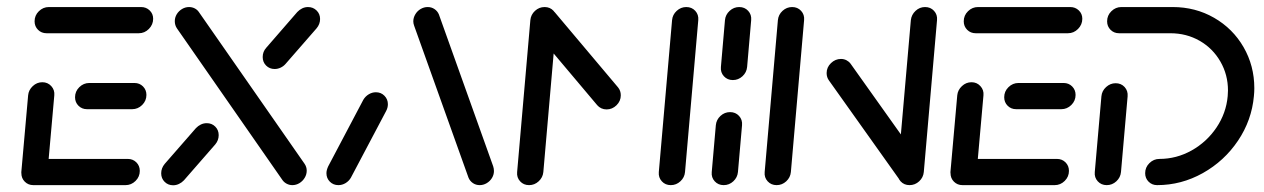

<svg xmlns="http://www.w3.org/2000/svg" viewBox="-20 -539 3681 559"><path d="M41.9 -36.3 61.9 -261.5Q63.3 -277 75.4 -288.3Q87.4 -299.6 103.3 -299.6Q118.9 -299.6 129.3 -288.3Q139.6 -277 138.1 -261.5L118.1 -36.3ZM387 -41.5Q387 -24.4 374.6 -12.2Q362.2 0 345.6 0H77Q62.2 0 52.2 -10Q42.2 -20 42.2 -34.8Q42.2 -51.9 54.6 -64.1Q67 -76.3 83.3 -76.3H352.2Q367 -76.3 377 -66.3Q387 -56.3 387 -41.5ZM198.5 -255.9Q198.5 -273 210.9 -285.2Q223.3 -297.4 240 -297.4H371.5Q386.3 -297.4 396.3 -287.4Q406.3 -277.4 406.3 -262.6Q406.3 -245.6 393.9 -233.3Q381.5 -221.1 364.8 -221.1H233.3Q218.5 -221.1 208.5 -231.1Q198.5 -241.1 198.5 -255.9ZM80.7 -477Q80.7 -494.1 93.1 -506.3Q105.6 -518.5 122.2 -518.5H390.7Q405.6 -518.5 415.7 -508.7Q425.9 -498.9 425.9 -484.4Q425.9 -467.4 413.5 -454.8Q401.1 -442.2 384.1 -442.2H115.6Q100.7 -442.2 90.7 -452.2Q80.7 -462.2 80.7 -477Z M581.9 -180.4Q596.7 -180.4 606.7 -170.4Q616.7 -160.4 616.7 -145.6Q616.7 -130.4 606.7 -118.5L515.6 -14.1Q509.3 -7.4 501.1 -3.5Q493 0.4 484.1 0.4Q469.3 0.4 459.3 -9.6Q449.3 -19.6 449.3 -34.4Q449.3 -49.6 459.6 -61.9L550.4 -165.9Q556.7 -172.6 564.8 -176.5Q573 -180.4 581.9 -180.4ZM488.9 -477.4Q488.9 -488.1 494.6 -497.6Q500.4 -507 510 -512.8Q519.6 -518.5 530.4 -518.5Q539.3 -518.5 546.9 -514.6Q554.4 -510.7 558.9 -504.1L866.7 -62.2Q873 -53 873 -42.2Q873 -31.1 867.2 -21.5Q861.5 -11.9 851.9 -5.9Q842.2 0 831.1 0Q822.6 0 815 -3.9Q807.4 -7.8 802.6 -14.4L495.2 -456.3Q488.9 -465.6 488.9 -477.4ZM876.7 -518.5Q891.5 -518.5 901.7 -508.5Q911.9 -498.5 911.9 -483.7Q911.9 -468.5 901.5 -456.3L811.1 -352.6Q805.2 -345.9 796.9 -342Q788.5 -338.1 779.6 -338.1Q764.8 -338.1 754.8 -348.1Q744.8 -358.1 744.8 -373Q744.8 -388.5 755.2 -400L845.6 -504.1Q851.9 -510.7 859.8 -514.6Q867.8 -518.5 876.7 -518.5Z M965.2 0Q950.4 0 940.4 -10Q930.4 -20 930.4 -34.8Q930.4 -43.7 935.6 -54.8L1037.8 -248.5Q1043.7 -258.5 1053.5 -264.4Q1063.3 -270.4 1074.4 -270.4Q1089.3 -270.4 1099.3 -260.2Q1109.3 -250 1109.3 -235.6Q1109.3 -225.2 1104.1 -215.6L1001.5 -21.5Q995.9 -11.9 986.1 -5.9Q976.3 0 965.2 0ZM1418.1 -41.1Q1418.1 -30.4 1412.4 -20.9Q1406.7 -11.5 1397 -5.7Q1387.4 0 1376.7 0Q1365.6 0 1356.9 -5.9Q1348.1 -11.9 1344.1 -21.5L1185.9 -463.7Q1183.3 -470.7 1183.3 -476.7Q1183.3 -487.4 1189.1 -497.2Q1194.8 -507 1204.6 -512.8Q1214.4 -518.5 1225.2 -518.5Q1236.3 -518.5 1245 -512.6Q1253.7 -506.7 1257.8 -497L1415.9 -54.8Q1418.1 -48.1 1418.1 -41.1Z M1565.6 -518.5Q1581.5 -518.5 1591.7 -507.4Q1601.9 -496.3 1600.4 -480.4L1561.9 -38.1Q1560.4 -22.2 1548.3 -11.1Q1536.3 0 1520.4 0Q1504.4 0 1494.3 -11.1Q1484.1 -22.2 1485.6 -38.1L1524.1 -480.4Q1525.6 -496.3 1537.6 -507.4Q1549.6 -518.5 1565.6 -518.5ZM1787.4 -261.5Q1787.4 -244.8 1775 -232.6Q1762.6 -220.4 1745.9 -220.4Q1737.8 -220.4 1730.7 -223.7Q1723.7 -227 1718.9 -232.6L1534.8 -451.1Q1526.7 -461.1 1526.7 -473.3Q1526.7 -490.4 1539.1 -503Q1551.5 -515.6 1568.5 -515.6Q1584.1 -515.6 1595.2 -503.3L1779.6 -284.4Q1787.4 -274.8 1787.4 -261.5ZM1978.1 -518.5Q1994.1 -518.5 2004.3 -507.4Q2014.4 -496.3 2013 -480.4L1974.4 -38.1Q1973 -22.2 1960.9 -11.1Q1948.9 0 1933 0Q1917 0 1906.9 -11.1Q1896.7 -22.2 1898.1 -38.1L1936.7 -480.4Q1938.1 -496.3 1950.2 -507.4Q1962.2 -518.5 1978.1 -518.5Z M2087 0Q2071.1 0 2060.9 -11.1Q2050.7 -22.2 2052.2 -38.1L2064.1 -174.4Q2065.6 -190.4 2077.6 -201.5Q2089.6 -212.6 2105.6 -212.6Q2121.5 -212.6 2131.7 -201.5Q2141.9 -190.4 2140.4 -174.4L2128.5 -38.1Q2127 -22.2 2115 -11.1Q2103 0 2087 0ZM2113.7 -305.9Q2097.8 -305.9 2087.6 -317Q2077.4 -328.1 2078.9 -344.1L2090.7 -480.4Q2092.2 -496.3 2104.3 -507.4Q2116.3 -518.5 2132.2 -518.5Q2148.1 -518.5 2158.3 -507.4Q2168.5 -496.3 2167 -480.4L2155.2 -344.1Q2153.7 -328.1 2141.7 -317Q2129.6 -305.9 2113.7 -305.9Z M2241.1 0Q2225.2 0 2215 -11.1Q2204.8 -22.2 2206.3 -38.1L2244.8 -480.4Q2246.3 -496.3 2258.3 -507.4Q2270.4 -518.5 2286.3 -518.5Q2302.2 -518.5 2312.4 -507.4Q2322.6 -496.3 2321.1 -480.4L2282.6 -38.1Q2281.1 -22.2 2269.1 -11.1Q2257 0 2241.1 0ZM2386.7 -326.3Q2386.7 -343 2399.3 -355.2Q2411.9 -367.4 2428.5 -367.4Q2437 -367.4 2444.3 -363.7Q2451.5 -360 2456.3 -353.7L2665.2 -60L2602.6 -10.7L2393.7 -304.4Q2386.7 -313.7 2386.7 -326.3ZM2628.1 0Q2612.2 0 2602 -11.1Q2591.9 -22.2 2593.3 -38.1L2631.9 -480.4Q2633.7 -496.3 2645.6 -507.4Q2657.4 -518.5 2673.3 -518.5Q2689.3 -518.5 2699.4 -507.4Q2709.6 -496.3 2708.1 -480.4L2669.6 -38.1Q2668.1 -22.2 2656.1 -11.1Q2644.1 0 2628.1 0Z M2747 -36.3 2767 -261.5Q2768.5 -277 2780.6 -288.3Q2792.6 -299.6 2808.5 -299.6Q2824.1 -299.6 2834.4 -288.3Q2844.8 -277 2843.3 -261.5L2823.3 -36.3ZM3092.2 -41.5Q3092.2 -24.4 3079.8 -12.2Q3067.4 0 3050.7 0H2782.2Q2767.4 0 2757.4 -10Q2747.4 -20 2747.4 -34.8Q2747.4 -51.9 2759.8 -64.1Q2772.2 -76.3 2788.5 -76.3H3057.4Q3072.2 -76.3 3082.2 -66.3Q3092.2 -56.3 3092.2 -41.5ZM2903.7 -255.9Q2903.7 -273 2916.1 -285.2Q2928.5 -297.4 2945.2 -297.4H3076.7Q3091.5 -297.4 3101.5 -287.4Q3111.5 -277.4 3111.5 -262.6Q3111.5 -245.6 3099.1 -233.3Q3086.7 -221.1 3070 -221.1H2938.5Q2923.7 -221.1 2913.7 -231.1Q2903.7 -241.1 2903.7 -255.9ZM2785.9 -477Q2785.9 -494.1 2798.3 -506.3Q2810.7 -518.5 2827.4 -518.5H3095.9Q3110.7 -518.5 3120.9 -508.7Q3131.1 -498.9 3131.1 -484.4Q3131.1 -467.4 3118.7 -454.8Q3106.3 -442.2 3089.3 -442.2H2820.7Q2805.9 -442.2 2795.9 -452.2Q2785.9 -462.2 2785.9 -477Z M3228.1 -296.7Q3244.1 -296.7 3254.3 -285.6Q3264.4 -274.4 3263 -258.5L3243.7 -38.1Q3242.2 -22.2 3230.2 -11.1Q3218.1 0 3202.2 0Q3186.3 0 3176.1 -11.1Q3165.9 -22.2 3167.4 -38.1L3186.7 -258.5Q3188.1 -274.4 3200.4 -285.6Q3212.6 -296.7 3228.1 -296.7ZM3314.1 -34.8Q3314.1 -51.9 3326.5 -64.1Q3338.9 -76.3 3355.6 -76.3Q3405.2 -76.3 3449.3 -100.9Q3493.3 -125.6 3521.7 -167.6Q3550 -209.6 3554.4 -259.3Q3555.2 -270.4 3555.2 -275.6Q3555.2 -321.5 3533.1 -359.8Q3511.1 -398.1 3472.8 -420.2Q3434.4 -442.2 3387.4 -442.2H3238.1Q3223.3 -442.2 3213.3 -452.2Q3203.3 -462.2 3203.3 -477Q3203.3 -494.1 3215.7 -506.3Q3228.1 -518.5 3244.8 -518.5H3394.1Q3460.4 -518.5 3514.8 -487.2Q3569.3 -455.9 3600.6 -401.7Q3631.9 -347.4 3631.9 -282.2Q3631.9 -271.1 3630.7 -259.3Q3624.4 -188.9 3584.4 -129.4Q3544.4 -70 3481.9 -35Q3419.3 0 3348.9 0Q3334.1 0 3324.1 -10Q3314.1 -20 3314.1 -34.8Z"/></svg>

Font: 26F Galaxy Sans
Style: Bold Italic
Weight: 700
Italic angle: -5°
Designer: C₂₉H₂₅N₃O₅
Version: Version 1.200